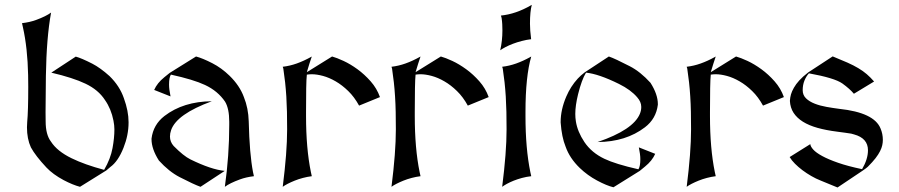

<svg xmlns="http://www.w3.org/2000/svg" viewBox="-20 -791 3807 813"><path d="M420.9 -71.8Q448.2 -118.7 456.5 -164.1Q464.4 -207 464.4 -243.2Q464.4 -260.3 460.4 -280.3Q450.7 -330.1 424.3 -367.7Q396.5 -410.6 342.3 -436.5Q289.1 -461.9 197.3 -483.4L300.8 -551.3Q324.7 -544.9 370.6 -521.5Q404.8 -503.9 443.8 -468.8Q486.8 -426.8 504.4 -375.5Q524.4 -320.8 524.4 -273.9V-272Q524.4 -218.8 502.9 -165Q480 -107.4 447.3 -84L430.2 -69.3L318.8 0Q288.6 -7.8 249.5 -28.3Q204.1 -52.7 176.8 -81.5Q130.4 -130.9 110.8 -167Q94.2 -203.1 94.2 -252Q94.2 -264.2 95.2 -274.4Q99.6 -320.8 99.6 -423.3Q99.6 -450.7 99.1 -472.7Q96.7 -587.9 77.1 -675.3L73.2 -692.9Q106.4 -696.8 132.8 -706.5Q175.3 -722.2 196.3 -737.8Q176.8 -631.3 174.3 -469.7Q172.9 -367.7 172.9 -315.9Q173.3 -286.6 173.3 -277.3Q173.3 -220.7 195.8 -191.4Q221.7 -150.9 282.7 -121.1Q338.4 -93.8 420.9 -71.8Z M632.8 -410.2Q645.5 -439.5 675.8 -463.9L698.7 -482.4L810.1 -551.8Q837.9 -544.4 878.9 -523.4Q918 -503.4 952.1 -470.2Q995.1 -428.2 1012.7 -379.9Q1031.7 -333 1033.2 -277.3Q1036.6 -138.7 1051.3 -62.5L1055.2 -44.9Q1022 -41 995.6 -31.2Q953.1 -15.6 932.1 0Q950.7 -131.8 950.7 -262.2Q950.7 -268.6 950.7 -275.4Q950.7 -331.1 933.1 -360.4Q902.3 -405.8 848.1 -431.2Q799.3 -454.1 703.6 -475.1Q695.8 -462.9 695.8 -432.6Q695.8 -413.6 702.1 -382.8ZM829.1 0Q801.3 -9.8 740.7 -41Q695.3 -64.5 652.8 -111.3Q621.6 -160.2 621.6 -201.7Q621.6 -202.6 621.6 -204.1Q628.9 -263.2 676.3 -299.8Q756.3 -361.3 877 -362.3Q728 -307.6 704.6 -240.2Q699.7 -226.1 699.7 -212.9Q699.7 -190.4 715.3 -172.9Q757.3 -130.4 786.1 -116.2Q874.5 -72.8 931.6 -67.4Z M1177.2 0Q1186.5 -73.7 1191.2 -134Q1195.8 -194.3 1195.8 -243.2Q1195.8 -282.7 1195.1 -317.1Q1194.3 -351.6 1192.4 -382.6Q1190.4 -413.6 1187.3 -442.4Q1184.1 -471.2 1179.7 -500.5L1177.2 -508.3Q1207 -511.7 1236.6 -522.2Q1266.1 -532.7 1296.9 -549.8L1300.3 -551.8Q1295.4 -537.6 1290 -520.8Q1284.7 -503.9 1279.3 -485.4L1386.2 -551.8Q1405.8 -546.4 1434.8 -533Q1463.9 -519.5 1493.7 -497.8Q1523.4 -476.1 1549.6 -446.5Q1575.7 -417 1588.9 -379.9L1500.5 -343.8Q1480.5 -380.4 1454.6 -405.5Q1428.7 -430.7 1401.4 -446.5Q1374 -462.4 1347.7 -469.5Q1321.3 -476.6 1300.3 -476.6Q1290 -476.6 1279.8 -475.1H1279.3Q1277.3 -457 1276.6 -417.7Q1275.9 -378.4 1275.9 -316.9V-299.8Q1275.9 -162.6 1296.4 -62.5L1300.3 -44.9Q1281.2 -42.5 1262.7 -37.6Q1244.1 -32.7 1227.8 -26.1Q1211.4 -19.5 1198.2 -12.7Q1185.1 -5.9 1177.2 0Z M1637.7 0Q1647 -73.7 1651.6 -134Q1656.2 -194.3 1656.2 -243.2Q1656.2 -282.7 1655.5 -317.1Q1654.8 -351.6 1652.8 -382.6Q1650.9 -413.6 1647.7 -442.4Q1644.5 -471.2 1640.1 -500.5L1637.7 -508.3Q1667.5 -511.7 1697 -522.2Q1726.6 -532.7 1757.3 -549.8L1760.7 -551.8Q1755.9 -537.6 1750.5 -520.8Q1745.1 -503.9 1739.7 -485.4L1846.7 -551.8Q1866.2 -546.4 1895.3 -533Q1924.3 -519.5 1954.1 -497.8Q1983.9 -476.1 2010 -446.5Q2036.1 -417 2049.3 -379.9L1960.9 -343.8Q1940.9 -380.4 1915 -405.5Q1889.2 -430.7 1861.8 -446.5Q1834.5 -462.4 1808.1 -469.5Q1781.7 -476.6 1760.7 -476.6Q1750.5 -476.6 1740.2 -475.1H1739.7Q1737.8 -457 1737.1 -417.7Q1736.3 -378.4 1736.3 -316.9V-299.8Q1736.3 -162.6 1756.8 -62.5L1760.7 -44.9Q1741.7 -42.5 1723.1 -37.6Q1704.6 -32.7 1688.2 -26.1Q1671.9 -19.5 1658.7 -12.7Q1645.5 -5.9 1637.7 0Z M2098.1 -578.1Q2107.4 -618.2 2107.4 -662.1Q2107.4 -675.3 2106.7 -688.5Q2106 -701.7 2104 -714.8L2101.1 -725.1Q2164.1 -731.4 2228.5 -768.6L2231.9 -770.5Q2224.1 -742.7 2224.1 -690.9Q2224.1 -677.2 2225.3 -660.9Q2226.6 -644.5 2229 -625Q2209 -622.6 2189.2 -617.4Q2169.4 -612.3 2152.1 -605.7Q2134.8 -599.1 2120.8 -591.8Q2106.9 -584.5 2098.1 -578.1ZM2106.4 0Q2115.7 -73.7 2120.4 -134Q2125 -194.3 2125 -243.2Q2125 -282.7 2124.3 -317.1Q2123.5 -351.6 2121.6 -382.6Q2119.6 -413.6 2116.5 -442.4Q2113.3 -471.2 2108.9 -500.5L2106.4 -508.3Q2136.2 -511.7 2165.8 -522.2Q2195.3 -532.7 2226.1 -549.8L2229.5 -551.8Q2205.1 -467.3 2205.1 -316.9V-299.8Q2205.1 -162.6 2225.6 -62.5L2229.5 -44.9Q2208.5 -42.5 2189.7 -37.4Q2170.9 -32.2 2155 -25.9Q2139.2 -19.5 2126.7 -12.7Q2114.3 -5.9 2106.4 0Z M2577.6 2Q2548.8 -4.9 2508.3 -26.6Q2467.8 -48.3 2435.1 -79.6Q2392.1 -121.1 2375 -169.9Q2358.4 -210.4 2354 -272.5V-274.4Q2354 -326.7 2377.9 -382.3Q2396 -424.8 2426.3 -458Q2439 -471.7 2455.6 -484.4L2558.1 -551.8Q2584 -543 2646.5 -510.7Q2691.9 -487.3 2734.4 -440.4Q2765.6 -391.6 2765.6 -350.1Q2765.6 -349.1 2765.6 -347.7Q2758.3 -288.1 2710.9 -252Q2630.4 -190.4 2510.3 -189.5Q2661.6 -241.2 2689.5 -309.1Q2695.3 -323.2 2695.3 -336.9Q2695.3 -337.4 2695.3 -337.9Q2695.3 -338.4 2695.3 -338.9Q2695.3 -359.4 2678.2 -378.9Q2651.4 -410.6 2601.1 -435.5Q2515.1 -478 2461.4 -483.4Q2442.9 -453.1 2427.7 -391.6Q2416 -343.8 2416 -308.6Q2416 -292 2418.5 -276.9Q2425.3 -233.4 2454.6 -189.5Q2484.9 -144.5 2539.1 -118.7Q2585.9 -96.2 2683.1 -74.2L2683.6 -74.7Q2691.4 -86.9 2691.4 -117.2Q2691.4 -136.2 2685.1 -167L2754.4 -139.6Q2741.2 -109.9 2711.4 -85.9Q2689 -67.9 2689 -67.4Z M2887.7 0Q2897 -73.7 2901.6 -134Q2906.2 -194.3 2906.2 -243.2Q2906.2 -282.7 2905.5 -317.1Q2904.8 -351.6 2902.8 -382.6Q2900.9 -413.6 2897.7 -442.4Q2894.5 -471.2 2890.1 -500.5L2887.7 -508.3Q2917.5 -511.7 2947 -522.2Q2976.6 -532.7 3007.3 -549.8L3010.7 -551.8Q3005.9 -537.6 3000.5 -520.8Q2995.1 -503.9 2989.7 -485.4L3096.7 -551.8Q3116.2 -546.4 3145.3 -533Q3174.3 -519.5 3204.1 -497.8Q3233.9 -476.1 3260 -446.5Q3286.1 -417 3299.3 -379.9L3210.9 -343.8Q3190.9 -380.4 3165 -405.5Q3139.2 -430.7 3111.8 -446.5Q3084.5 -462.4 3058.1 -469.5Q3031.7 -476.6 3010.7 -476.6Q3000.5 -476.6 2990.2 -475.1H2989.7Q2987.8 -457 2987.1 -417.7Q2986.3 -378.4 2986.3 -316.9V-299.8Q2986.3 -162.6 3006.8 -62.5L3010.7 -44.9Q2991.7 -42.5 2973.1 -37.6Q2954.6 -32.7 2938.2 -26.1Q2921.9 -19.5 2908.7 -12.7Q2895.5 -5.9 2887.7 0Z M3526.4 2.9Q3487.8 -13.2 3455.1 -26.4Q3435.1 -34.2 3415.3 -45.7Q3395.5 -57.1 3377.9 -70.3Q3360.4 -83.5 3346.2 -97.7Q3332 -111.8 3323.7 -126L3411.1 -180.7Q3412.1 -170.4 3423.8 -157.5Q3435.5 -144.5 3461.4 -130.4Q3487.3 -116.2 3528.6 -101.8Q3569.8 -87.4 3630.4 -74.7Q3655.3 -117.2 3655.3 -154.8Q3655.3 -205.6 3596.7 -221.7L3584.5 -225.1Q3573.2 -227.1 3558.3 -229Q3543.5 -231 3525.4 -233.4Q3478.5 -239.3 3441.9 -249.5Q3405.3 -259.8 3379.9 -275.6Q3354.5 -291.5 3340.3 -313.2Q3326.2 -335 3324.7 -363.8Q3325.7 -378.9 3329.3 -391.6Q3333 -404.3 3341.6 -419.4Q3350.1 -434.6 3364.7 -450.7Q3379.4 -466.8 3402.3 -484.4L3505.9 -552.2Q3542 -537.6 3568.4 -525.9Q3594.7 -514.2 3614.7 -502.2Q3634.8 -490.2 3650.4 -476.8Q3666 -463.4 3681.2 -445.8L3595.7 -394Q3578.6 -414.6 3546.9 -437.5Q3513.7 -460.9 3405.3 -480.5L3404.8 -480Q3393.6 -467.8 3386.2 -449.5Q3378.9 -431.2 3378.9 -409.2Q3378.9 -388.2 3393.1 -374.5Q3407.2 -360.8 3429.7 -352.1Q3452.1 -343.3 3479.7 -338.4Q3507.3 -333.5 3533.7 -330.1Q3681.2 -314.5 3708.5 -247.1Q3718.3 -224.1 3718.3 -198.7Q3718.3 -187.5 3715.8 -176Q3713.4 -164.6 3706.5 -150.9Q3699.7 -137.2 3687.3 -121.1Q3674.8 -105 3654.8 -85Q3649.9 -80.1 3632.8 -68.4Z"/></svg>

Font: MedievalSharp
Style: Regular
Weight: 500
Version: Version 1.0